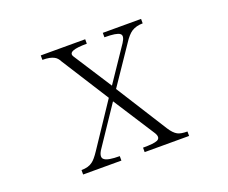

<svg xmlns="http://www.w3.org/2000/svg" viewBox="-112 -854 1223 1031"><g transform="rotate(-20 500.0 -338.5)"><path d="M200.2 1H418.9V-24.4Q351.6 -24.4 333 -39.1Q313.5 -52.7 334 -87.9L485.4 -313.5L639.6 -74.2Q657.2 -43.9 633.8 -33.2Q614.3 -24.4 551.8 -24.4V1H805.7V-24.4Q768.6 -24.4 750 -34.2Q728.5 -45.9 708 -78.1L523.4 -370.1L667 -582Q691.4 -620.1 714.8 -635.7Q741.2 -652.3 778.3 -652.3V-677.7H559.6V-652.3Q629.9 -652.3 646.5 -638.7Q664.1 -626 640.6 -589.8L508.8 -394.5L368.2 -612.3Q354.5 -633.8 380.9 -643.6Q404.3 -652.3 459 -652.3V-677.7H205.1V-652.3Q249 -652.3 271.5 -639.6Q288.1 -630.9 298.8 -609.4L470.7 -338.9L306.6 -92.8Q281.2 -54.7 264.6 -43Q241.2 -24.4 200.2 -24.4Z"/></g></svg>

Font: BatangChe
Style: Regular
Weight: 400
Monospace: yes
Version: Version 2.21